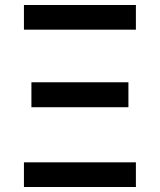

<svg xmlns="http://www.w3.org/2000/svg" viewBox="-20 -750 640 770"><path d="M76 -631V-730H525V-631ZM106 -320V-420H495V-320ZM76 0V-99H525V0Z"/></svg>

Font: JetBrains Mono SemiBold
Style: Regular
Weight: 472
Monospace: yes
Designer: Philipp Nurullin, Konstantin Bulenkov
Foundry: JetBrains
Version: Version 2.305; ttfautohint (v1.8.4.7-5d5b)